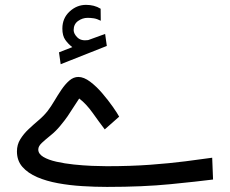

<svg xmlns="http://www.w3.org/2000/svg" viewBox="-20 -754 927 774"><path d="M271.5 -564 217.8 -543 224.6 -495.1 410.6 -568.8 403.8 -617.2 339.4 -593.8Q337.9 -593.3 336.7 -592.8Q335.4 -592.3 334.5 -592.3Q307.1 -588.4 292.2 -602.8Q277.3 -617.2 276.9 -632.3Q276.9 -656.7 294.7 -669.4Q312.5 -682.1 333.5 -682.1Q344.7 -682.1 357.9 -680.2Q371.1 -678.2 386.2 -670.4L385.7 -718.8Q372.1 -727.1 357.7 -730.7Q343.3 -734.4 326.7 -734.4Q289.6 -734.4 260.5 -707.5Q231.4 -680.7 231.4 -638.7Q231.4 -609.9 243.2 -593.3Q254.9 -576.7 271.5 -564ZM410.6 -84Q385.7 -84 350.6 -85.4Q315.4 -86.9 277.8 -90.8Q240.2 -94.7 207.5 -102.1Q174.8 -109.4 154.5 -121.6Q134.3 -133.8 134.3 -151.4Q134.3 -164.6 148.9 -178.2Q163.6 -191.9 184.3 -208.5Q205.1 -225.1 223.1 -247.1Q241.7 -269.5 252.7 -285.6Q263.7 -301.8 273.9 -318.1Q284.2 -334.5 299.3 -356.9Q327.6 -335.4 353.8 -298.6Q379.9 -261.7 402.3 -232.4L460.4 -283.7Q453.1 -297.4 434.8 -323.5Q416.5 -349.6 392.8 -377.4Q369.1 -405.3 343.5 -424.6Q317.9 -443.8 295.9 -443.8Q276.4 -443.8 259.5 -429.2Q242.7 -414.6 227.8 -392.6Q212.9 -370.6 199.2 -347.4Q185.5 -324.2 172.4 -307.1Q157.2 -287.6 136.2 -269.8Q115.2 -252 95.2 -233.2Q75.2 -214.4 61.8 -192.6Q48.3 -170.9 48.3 -143.6Q48.3 -106.4 70.3 -81.3Q92.3 -56.2 129.6 -40Q167 -23.9 213.9 -15.4Q260.7 -6.8 311.8 -3.7Q362.8 -0.5 411.6 -0.5Q556.2 -0.5 667 -11.5Q777.8 -22.5 838.9 -30.3L835.4 -118.2Q791 -111.8 728 -103.8Q665 -95.7 585.4 -89.8Q505.9 -84 410.6 -84Z"/></svg>

Font: Vazirmatn NL
Style: Regular
Weight: 400
Designer: Saber Rastikerdar
Foundry: Saber Rastikerdar
Version: Version 33.003